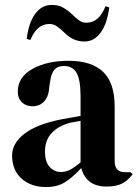

<svg xmlns="http://www.w3.org/2000/svg" viewBox="-20 -742 558 777"><path d="M29 -113Q29 -162 78.5 -200.5Q128 -239 228 -259L306 -273V-352Q306 -419 290 -447Q274 -475 238 -475Q213 -475 199.5 -459Q186 -443 182 -406L180 -395Q178 -353 159.5 -332.5Q141 -312 112 -312Q85 -312 68.5 -328Q52 -344 52 -371Q52 -430 111 -463Q170 -496 258 -496Q350 -496 397 -451.5Q444 -407 444 -311V-90Q444 -45 486 -45H508L517 -37Q497 -11 473.5 1Q450 13 412 13Q369 13 343.5 -6.5Q318 -26 309 -62Q273 -23 242 -4Q211 15 166 15Q106 15 67.5 -19Q29 -53 29 -113ZM306 -85V-253L263 -245Q215 -232 188.5 -203Q162 -174 162 -128Q162 -88 180.5 -67Q199 -46 227 -46Q246 -46 263.5 -55Q281 -64 306 -85ZM189 -722Q213 -722 229 -714.5Q245 -707 263 -692Q287 -669 300 -659.5Q313 -650 329 -650Q381 -650 407 -717L422 -712Q414 -647 387.5 -610.5Q361 -574 322 -574Q279 -574 247 -604Q225 -625 211 -635Q197 -645 180 -645Q129 -645 103 -580L88 -585Q96 -650 122.5 -686Q149 -722 189 -722Z"/></svg>

Font: DeepMind Serif Display
Style: Regular
Weight: 800
Designer: Frank Grießhammer / Modifications: Colophon Foundry
Foundry: Colophon Foundry
Version: Version 5.002